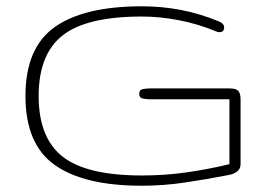

<svg xmlns="http://www.w3.org/2000/svg" viewBox="-20 -574 832 604"><path d="M426.3 10.3Q244.6 10.3 152.3 -54.9Q60.1 -120.1 60.1 -272Q60.1 -423.8 152.3 -489Q244.6 -554.2 426.3 -554.2Q489.3 -554.2 549.3 -542.7Q609.4 -531.2 670.4 -505.9Q685.1 -499.5 685.1 -487.3Q685.1 -472.7 669.4 -472.7Q666 -472.7 660.2 -475.1Q604 -498.5 543.5 -510.3Q482.9 -522 426.3 -522Q252.4 -522 177 -462.6Q101.6 -403.3 101.6 -272Q101.6 -140.6 177 -81.3Q252.4 -22 426.3 -22Q498.5 -22 566.9 -31.7Q635.3 -41.5 701.7 -57.6V-261.7H452.6Q440.9 -261.7 429.4 -263.9Q418 -266.1 418 -278.8Q418 -291.5 429.2 -293.7Q440.4 -295.9 452.6 -295.9H701.7Q722.2 -295.9 729.5 -288.1Q736.8 -280.3 736.8 -261.7V-57.6Q736.8 -42.5 725.6 -34.4Q714.4 -26.4 701.7 -23.9Q629.4 -9.8 561.5 0.2Q493.7 10.3 426.3 10.3Z"/></svg>

Font: Gruppo
Style: Regular
Weight: 400
Designer: Vernon Adams
Foundry: Vernon Adams
Version: Version 1.001; ttfautohint (v1.8.4.7-5d5b);gftools[0.9.28]